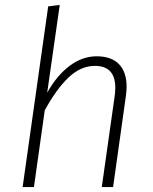

<svg xmlns="http://www.w3.org/2000/svg" viewBox="-20 -761 622 781"><path d="M495 -408Q495 -391 492 -370L440 0H394L446 -367Q449 -387 449 -404Q449 -493 366 -493Q308 -493 258 -445Q208 -397 162 -312L118 0H72L176 -735L223 -741L172 -384Q211 -454 263 -493Q315 -532 373 -532Q433 -532 464 -500Q495 -468 495 -408Z"/></svg>

Font: Fira Sans ExtraLight
Style: Italic
Weight: 275
Italic angle: -8°
Designer: Carrois Corporate & Edenspiekermann AG
Foundry: Carrois Corporate GbR & Edenspiekermann AG
Version: Version 4.203